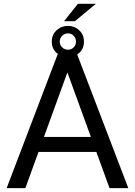

<svg xmlns="http://www.w3.org/2000/svg" viewBox="-20 -967 692 987"><path d="M345.7 -647.9 110.4 0H14.2L285.2 -710.9H347.2ZM543 0 307.1 -647.9 305.7 -710.9H367.7L639.6 0ZM530.8 -263.2V-186H131.3V-263.2ZM309.1 -857.9 380.4 -947.3H472.7L365.2 -857.9ZM246.1 -752.4Q246.1 -788.6 270.8 -811.3Q295.4 -834 329.6 -834Q363.3 -834 387.5 -811.3Q411.6 -788.6 411.6 -752.4Q411.6 -717.3 387.5 -695.1Q363.3 -672.9 329.6 -672.9Q295.4 -672.9 270.8 -695.1Q246.1 -717.3 246.1 -752.4ZM287.1 -752.4Q287.1 -735.4 299.8 -723.4Q312.5 -711.4 329.6 -711.4Q346.7 -711.4 358.6 -723.4Q370.6 -735.4 370.6 -752.4Q370.6 -771 358.6 -783.2Q346.7 -795.4 329.6 -795.4Q312.5 -795.4 299.8 -783.2Q287.1 -771 287.1 -752.4Z"/></svg>

Font: Vazirmatn
Style: Regular
Weight: 400
Designer: Saber Rastikerdar
Foundry: Saber Rastikerdar
Version: Version 33.003;September 2, 2022;FontCreator 14.0.0.2862 64-